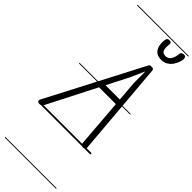

<svg xmlns="http://www.w3.org/2000/svg" viewBox="-543 -1248 1695 1695"><g transform="rotate(45 304.5 -401.0)"><path d="M0 2.5Q-9.5 2.5 -16.5 -1.5Q-23.5 -5.5 -24.8 -13.8Q-26 -22 -19.5 -34L431 -899Q439.5 -915.5 444.2 -923.2Q449 -931 468.5 -931Q484.5 -931 490.8 -925.5Q497 -920 497.5 -910L572 -28Q573.5 -13.5 568 -5.5Q562.5 2.5 546 2.5Q526.5 2.5 521.2 -6.8Q516 -16 515 -27L479.5 -474H269.5L43 -30.5Q33 -10.5 26 -4Q19 2.5 0 2.5ZM297 -527.5H475.5L460 -719.5V-863L400 -729ZM0 2.5Q-9.5 2.5 -16.5 -1.5Q-23.5 -5.5 -24.8 -13.8Q-26 -22 -19.5 -34L431 -899Q439.5 -915.5 444.2 -923.2Q449 -931 468.5 -931Q484.5 -931 490.8 -925.5Q497 -920 497.5 -910L572 -28Q573.5 -13.5 568 -5.5Q562.5 2.5 546 2.5Q526.5 2.5 521.2 -6.8Q516 -16 515 -27L479.5 -474H269.5L43 -30.5Q33 -10.5 26 -4Q19 2.5 0 2.5ZM297 -527.5H475.5L460 -719.5V-863L400 -729ZM484 -1033Q448.5 -1033 427.2 -1047Q406 -1061 395.8 -1083Q385.5 -1105 383.5 -1129.2Q381.5 -1153.5 384 -1174Q386.5 -1194 394.5 -1200.8Q402.5 -1207.5 413.5 -1207.5Q428 -1207.5 435.5 -1202.8Q443 -1198 441 -1183.5Q435.5 -1132.5 443.5 -1111.8Q451.5 -1091 465.5 -1087Q479.5 -1083 491 -1083Q503.5 -1083 518 -1089.8Q532.5 -1096.5 544.8 -1117.8Q557 -1139 562 -1182.5Q564 -1198 574.2 -1203.2Q584.5 -1208.5 596.5 -1208.5Q614 -1208.5 619 -1196.8Q624 -1185 622 -1170.5Q620 -1156.5 612 -1133.5Q604 -1110.5 588 -1087.5Q572 -1064.5 546.5 -1048.8Q521 -1033 484 -1033ZM-5 420.5H634.5V428.5H-5ZM-5 -16H634.5V0H-5ZM-5 -505.5H634.5V-497.5H-5ZM-5 -1230H634.5V-1222H-5Z"/></g></svg>

Font: Edu VIC WA NT Pre Guide
Style: Regular
Weight: 400
Designer: Tina and Corey Anderson, Eben Sorkin, Mirko Velimirovic
Foundry: Google for Education
Version: Version 1.000